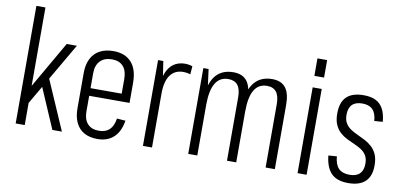

<svg xmlns="http://www.w3.org/2000/svg" viewBox="-70 -962 2491 1190"><g transform="rotate(10 1175.5 -366.5)"><path d="M95 -184 300 -540H364L107 -98ZM74 -740H131V0H74ZM183 -283 220 -333 365 0H305Z M589 7Q540 7 505.5 -12Q471 -31 453 -68.5Q435 -106 435 -158V-382Q435 -435 454 -472Q473 -509 508.5 -528Q544 -547 594 -547Q667 -547 707 -503Q747 -459 747 -374V-248H482V-296H699L689 -262V-387Q689 -440 664.5 -467.5Q640 -495 594 -495Q546 -495 519.5 -467.5Q493 -440 493 -389V-150Q493 -99 518 -72Q543 -45 589 -45Q631 -45 655.5 -68Q680 -91 687 -139L741 -135Q730 -65 691 -29Q652 7 589 7Z M875 -540H908L932 -382V0H875ZM910 -352Q910 -447 944.5 -497Q979 -547 1046 -547Q1056 -547 1068 -545Q1080 -543 1091 -539L1087 -488Q1066 -495 1043 -495Q989 -495 960.5 -455.5Q932 -416 932 -339Z M1647 -398Q1647 -450 1627.5 -475Q1608 -500 1569 -500Q1515 -500 1488.5 -455Q1462 -410 1462 -319L1433 -251V-311Q1433 -429 1473 -488Q1513 -547 1593 -547Q1650 -547 1677.5 -512Q1705 -477 1705 -404V0H1647ZM1160 -540H1193L1217 -360V0H1160ZM1404 -398Q1404 -450 1384.5 -475Q1365 -500 1325 -500Q1271 -500 1244 -454.5Q1217 -409 1217 -319L1190 -251V-311Q1190 -429 1229 -488Q1268 -547 1349 -547Q1406 -547 1434 -511.5Q1462 -476 1462 -404V0H1404Z M1905 -540V0H1848V-540ZM1907 -722V-612H1846V-722Z M2167 6Q2096 6 2060.5 -30Q2025 -66 2017 -141L2070 -145Q2074 -94 2097.5 -70Q2121 -46 2167 -46Q2209 -46 2230.5 -67.5Q2252 -89 2252 -130Q2252 -162 2240 -182Q2228 -202 2208 -215Q2188 -228 2163.5 -238.5Q2139 -249 2115 -261Q2091 -273 2071 -291Q2051 -309 2038.5 -337Q2026 -365 2026 -407Q2026 -478 2061.5 -512.5Q2097 -547 2169 -547Q2215 -547 2245 -532Q2275 -517 2292 -485.5Q2309 -454 2313 -405L2260 -401Q2257 -449 2234.5 -472Q2212 -495 2169 -495Q2127 -495 2105.5 -473.5Q2084 -452 2084 -410Q2084 -378 2096 -357.5Q2108 -337 2128 -323.5Q2148 -310 2172.5 -299Q2197 -288 2221 -275.5Q2245 -263 2265 -245Q2285 -227 2297.5 -199.5Q2310 -172 2310 -129Q2310 -62 2274 -28Q2238 6 2167 6Z"/></g></svg>

Font: Pathway Extreme Condensed Thin
Style: Regular
Weight: 250
Width: 3
Version: Version 1.001;gftools[0.9.26]